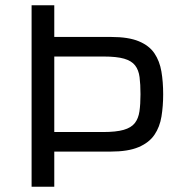

<svg xmlns="http://www.w3.org/2000/svg" viewBox="-20 -708 692 728"><path d="M99.8 0V-688H185.8V-567.9H401.4Q467.2 -567.9 506.6 -551.4Q545.9 -535 565.6 -505.7Q585.3 -476.4 592 -437Q598.7 -397.5 598.7 -350.5Q598.7 -306.2 592.3 -266.5Q585.9 -226.8 565.7 -197Q545.5 -167.2 505.6 -150.2Q465.7 -133.2 399.2 -133.2H185.8V0ZM185.8 -207.4H370.6Q420.2 -207.4 448.8 -215.6Q477.4 -223.8 491.1 -241.2Q504.7 -258.5 508.7 -285.6Q512.7 -312.7 512.7 -350.5Q512.7 -388.4 509.2 -415.5Q505.7 -442.6 492.3 -459.9Q478.9 -477.3 450.6 -485.5Q422.3 -493.7 372.7 -493.7H185.8Z"/></svg>

Font: Saira Thin
Style: Regular
Weight: 100
Designer: Hector Gatti with collaboration of the Omnibus-Type team
Foundry: Omnibus-Type
Version: Version 1.101